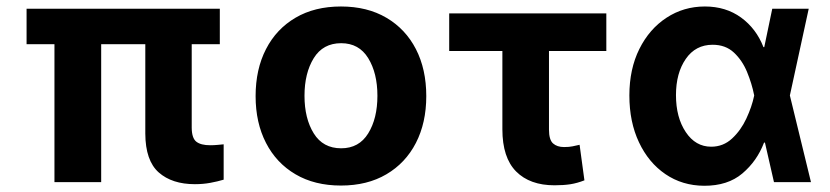

<svg xmlns="http://www.w3.org/2000/svg" viewBox="-20 -573 2611 604"><path d="M671.5 -545.5V-433.9H583.1V-170.8Q583.5 -138.1 597.8 -127.1Q612.2 -116.1 641 -116.1Q653.4 -116.1 664.4 -117.2Q675.4 -118.3 683.6 -119V-7.8Q664.8 -2.1 642 2.1Q619.3 6.4 593 6.4Q521.3 6.4 479.4 -30.5Q437.5 -67.5 437.1 -152.7V-433.9H298.3V0H151.3V-433.9H63.6V-545.5Z M1052.6 10.7Q969.8 10.7 909.6 -24.7Q849.4 -60 816.8 -123.4Q784.1 -186.8 784.1 -270.6Q784.1 -355.1 816.8 -418.5Q849.4 -481.9 909.6 -517.2Q969.8 -552.6 1052.6 -552.6Q1135.3 -552.6 1195.5 -517.2Q1255.7 -481.9 1288.4 -418.5Q1321 -355.1 1321 -270.6Q1321 -186.8 1288.4 -123.4Q1255.7 -60 1195.5 -24.7Q1135.3 10.7 1052.6 10.7ZM1053.3 -106.5Q1109.4 -106.5 1138.3 -153.4Q1167.3 -200.3 1167.3 -271.7Q1167.3 -343 1138.3 -390.1Q1109.4 -437.1 1053.3 -437.1Q996.1 -437.1 967 -390.1Q937.9 -343 937.9 -271.7Q937.9 -200.3 967 -153.4Q996.1 -106.5 1053.3 -106.5Z M1887.4 -530.9V-412.6H1707V-165.5Q1707 -133.2 1719.8 -121.8Q1732.6 -110.4 1754.3 -110.4Q1771 -110.4 1781.2 -112.7Q1791.5 -115.1 1803.3 -117.5L1818.5 -5.7Q1795.8 3.2 1774.3 6.6Q1752.8 9.9 1724.4 9.9Q1646.7 9.9 1603.5 -33.7Q1560.4 -77.4 1560.4 -166.2V-412.6H1393.1V-530.9Z M2195 11.4Q2126.4 11 2073.3 -25.2Q2020.2 -61.4 1990.1 -125.4Q1959.9 -189.3 1959.9 -272.7Q1959.9 -355.8 1991.3 -418.9Q2022.7 -481.9 2076.7 -517.2Q2130.7 -552.6 2197.4 -552.6Q2263.5 -552.6 2311.3 -517.8Q2359 -483 2381.7 -424.7H2384.2L2409.4 -545.5H2524.1L2464.8 -272.7L2531.2 0H2414.8L2386.4 -124.3H2383.5Q2361.5 -66.4 2315.3 -27.3Q2269.2 11.7 2195 11.4ZM2352.6 -272.7 2352.3 -274.1Q2345.2 -310 2330.1 -346.6Q2315 -383.2 2288.7 -407.7Q2262.4 -432.2 2221.9 -432.2Q2168 -432.2 2137.3 -387.6Q2106.5 -343 2106.5 -273.8Q2106.5 -203.5 2137.3 -157.5Q2168 -111.5 2217.3 -111.5Q2255.3 -111.5 2283 -137.3Q2310.7 -163 2327.9 -200.1Q2345.2 -237.2 2352.3 -271.3Z"/></svg>

Font: Inter UI
Style: Bold
Weight: 700
Designer: Rasmus Andersson
Foundry: rsms
Version: 3.2;8d6f07862